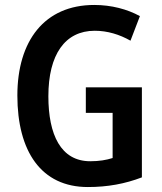

<svg xmlns="http://www.w3.org/2000/svg" viewBox="-20 -744 652 774"><path d="M326 -392V-289H434V-107C409 -99 380 -94 344 -94C225 -94 175 -201 175 -356C175 -524 242 -620 362 -620C413 -620 462 -605 506 -580L544 -679C493 -707 429 -724 360 -724C159 -724 50 -579 50 -359C50 -134 146 10 334 10C414 10 484 -3 552 -29V-392Z"/></svg>

Font: Noto Sans Thai Cond SemBd
Style: Regular
Weight: 600
Width: 3
Designer: Monotype Design Team
Foundry: Monotype Imaging Inc.
Version: Version 2.002